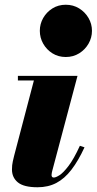

<svg xmlns="http://www.w3.org/2000/svg" viewBox="-20 -780 408 810"><path d="M138.5 10Q80.5 10 55.5 -10.5Q30.5 -31 30.5 -65Q30.5 -84 34 -99Q37.5 -114 39.5 -122.5L123 -440.5H55.5V-460H307L200.5 -59.5Q199.5 -55.5 198.5 -50.8Q197.5 -46 197.5 -41.5Q197.5 -36.5 199.8 -33.8Q202 -31 207 -31Q215.5 -31 231.2 -41Q247 -51 269 -79.8Q291 -108.5 317 -165L336.5 -158.5Q310 -101 281.2 -63.8Q252.5 -26.5 217.8 -8.2Q183 10 138.5 10ZM257.5 -539.5Q226 -539.5 201.2 -555Q176.5 -570.5 162.2 -595.8Q148 -621 148 -650Q148 -679 162.2 -704Q176.5 -729 201.2 -744.5Q226 -760 257.5 -760Q289 -760 314 -744.5Q339 -729 353.5 -704Q368 -679 368 -650Q368 -621 353.5 -595.8Q339 -570.5 314 -555Q289 -539.5 257.5 -539.5Z"/></svg>

Font: Bodoni Moda 11pt Black
Style: Italic
Weight: 900
Italic angle: -13°
Designer: Owen Earl
Foundry: indestructible type
Version: Version 2.004